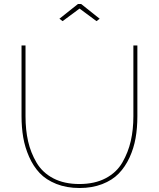

<svg xmlns="http://www.w3.org/2000/svg" viewBox="-20 -938 796 963"><path d="M378 -15Q455 -15 510 -44Q565 -73 594 -123.5Q623 -174 636 -231Q649 -288 649 -355V-710H669V-355Q669 -296 660 -245Q651 -194 629.5 -147.5Q608 -101 575.5 -67.5Q543 -34 492.5 -14.5Q442 5 379 5Q314 5 262.5 -15.5Q211 -36 179 -70Q147 -104 126 -151.5Q105 -199 96.5 -249Q88 -299 88 -355V-710H108V-355Q108 -286 121 -229Q134 -172 163.5 -122Q193 -72 247.5 -43.5Q302 -15 378 -15ZM294 -832 278 -844 371 -918H387L480 -844L464 -832L379 -895Z"/></svg>

Font: Raleway
Style: Thin
Weight: 100
Designer: Matt McInerney, Pablo Impallari, Rodrigo Fuenzalida
Foundry: Matt McInerney, Pablo Impallari, Rodrigo Fuenzalida
Version: Version 3.000